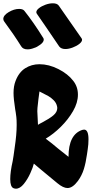

<svg xmlns="http://www.w3.org/2000/svg" viewBox="-43 -1175 556 1163"><path d="M-17 -1044Q-23 -1052 -23 -1060Q-23 -1082 9.5 -1101.5Q42 -1121 73 -1121Q96 -1121 105 -1109Q160 -1040 219 -945Q222 -941 222 -935Q222 -920 201 -904.5Q180 -889 165 -885Q143 -876 124 -876Q96 -876 85 -895Q40 -967 -17 -1044ZM451 -943Q454 -939 454 -934Q454 -922 437.5 -909Q421 -896 397 -887Q373 -878 353 -878Q328 -878 316 -893L231 -1018L180 -1092Q177 -1097 177 -1101Q177 -1113 193 -1125.5Q209 -1138 232.5 -1146.5Q256 -1155 277 -1155Q303 -1155 313 -1141ZM183 -502Q183 -487 185 -461Q187 -433 187 -419Q194 -424 214 -434Q256 -456 280 -476Q304 -496 304 -521Q304 -526 303 -529Q299 -551 282 -568Q265 -585 249 -593.5Q233 -602 196 -621Q189 -572 184 -522Q183 -515 183 -502ZM305 -504 308 -509ZM308 -511ZM309 -522 310 -516ZM466 -390Q493 -390 493 -331Q493 -300 488.5 -272Q484 -244 484 -241Q477 -190 465 -151Q453 -112 429 -79Q397 -36 366 -36Q340 -36 305 -65L207 -146L162 -184Q157 -162 140.5 -125.5Q124 -89 101 -60.5Q78 -32 53 -32Q47 -32 39 -35Q19 -43 19 -90Q19 -134 34 -200L39 -231Q40 -241 46 -281Q52 -321 55 -355Q58 -389 58 -418Q58 -450 56 -466Q52 -499 49 -513Q39 -577 39 -612Q39 -653 51 -684Q71 -737 109.5 -761.5Q148 -786 196 -786Q253 -786 311 -756.5Q369 -727 401 -685Q429 -649 429 -602Q429 -553 399.5 -502Q370 -451 325.5 -407Q281 -363 234 -335Q273 -306 309 -275Q351 -241 372 -225Q372 -360 455 -388Q463 -390 466 -390Z"/></svg>

Font: Sedgwick Ave Display
Style: Regular
Weight: 400
Designer: Kevin Burke, Pedro Vergani
Foundry: Google, Inc.
Version: Version 1.000